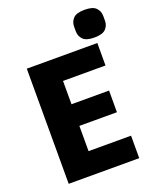

<svg xmlns="http://www.w3.org/2000/svg" viewBox="-163 -1003 903 1100"><g transform="rotate(-20 288.5 -453.0)"><path d="M233 -565V-423H462V-291H233V-137H492V0H62V-702H492V-565ZM488 -737Q438 -737 418.5 -757.5Q399 -778 399 -807V-836Q399 -865 418.5 -885.5Q438 -906 488 -906Q538 -906 557.5 -885.5Q577 -865 577 -836V-807Q577 -778 557.5 -757.5Q538 -737 488 -737Z"/></g></svg>

Font: IBM-Poppins
Style: Poppins-Bold
Weight: 700
Designer: Mike Abbink, Paul van der Laan, Pieter van Rosmalen, Ben Mitchell, Mark Frömberg
Foundry: Bold Monday
Version: Version 1.1